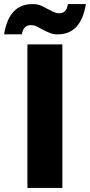

<svg xmlns="http://www.w3.org/2000/svg" viewBox="-72 -919 440 939"><path d="M62 -702C62 -702 62 0 62 0C62 0 233 0 233 0C233 0 233 -702 233 -702C233 -702 62 -702 62 -702ZM-52 -751C-52 -751 35 -751 35 -751C35 -751 35 -751 35 -751C40 -781 54 -796 79 -796C79 -796 79 -796 79 -796C87 -796 95 -795 102 -792C109 -789 119 -784 131 -777C131 -777 131 -777 131 -777C147 -768 161 -762 172 -758C183 -753 195 -751 210 -751C210 -751 210 -751 210 -751C286 -751 332 -800 348 -899C348 -899 260 -899 260 -899C260 -899 260 -899 260 -899C256 -869 242 -854 217 -854C217 -854 217 -854 217 -854C209 -854 201 -856 194 -859C187 -862 177 -866 165 -873C165 -873 165 -873 165 -873C149 -882 136 -888 125 -893C114 -897 101 -899 86 -899C86 -899 86 -899 86 -899C10 -899 -36 -850 -52 -751Z"/></svg>

Font: Girnar Poppins
Style: Bold
Weight: 500
Designer: Ninad Kale (Devanagari), Jonny Pinhorn (Latin)
Foundry: Indian Type Foundry
Version: ""